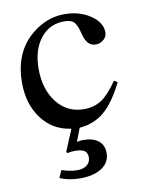

<svg xmlns="http://www.w3.org/2000/svg" viewBox="-78 -517 601 788"><g transform="rotate(-10 222.0 -122.5)"><path d="M398 -156 412 -147Q373 -68 330 -31.5Q287 5 226 10L205 65Q220 62 231 62Q272 62 294.5 80Q317 98 317 131Q317 170 283.5 192.5Q250 215 192 215Q147 215 108 199L122 168Q158 180 187 180Q212 180 227 168Q242 156 242 136Q242 117 230 108.5Q218 100 189 100Q172 100 161 104L154 99L192 8Q116 -2 70.5 -62.5Q25 -123 25 -212Q25 -340 109 -409Q171 -460 244 -460Q307 -460 352.5 -429.5Q398 -399 398 -357Q398 -340 384 -327.5Q370 -315 351 -315Q316 -315 303 -361L297 -383Q289 -411 277 -421Q265 -431 238 -431Q177 -431 139.5 -383Q102 -335 102 -257Q102 -171 145 -116.5Q188 -62 257 -62Q300 -62 331 -82.5Q362 -103 398 -156Z"/></g></svg>

Font: STIX
Style: Regular
Weight: 400
Designer: MicroPress Inc., with final additions and corrections provided by Coen Hoffman, Elsevier (retired)
Version: Version 1.1.1